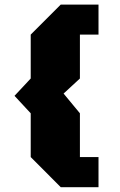

<svg xmlns="http://www.w3.org/2000/svg" viewBox="-20 -737 518 827"><path d="M324.2 -398.9 253.9 -334 324.2 -249V-60.5H404.3V69.3H241.7L112.3 -60.5V-249L42.5 -324.2L112.3 -398.9V-587.9L241.7 -717.3H404.3V-587.9H324.2Z"/></svg>

Font: Black Ops One
Style: Regular
Weight: 400
Designer: James Grieshaber
Foundry: James Grieshaber
Version: Version 1.002